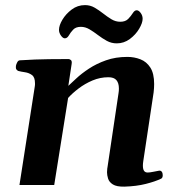

<svg xmlns="http://www.w3.org/2000/svg" viewBox="-20 -715 700 742"><path d="M573.7 -357.9 533.7 -92.3Q532.2 -82.5 532.2 -75.2Q532.2 -61.5 536.6 -54.9Q541 -48.3 550.8 -48.3Q558.6 -48.3 571.8 -51Q585 -53.7 593.8 -55.2Q601.1 -56.6 605 -51.5Q608.9 -46.4 608.9 -38.1Q608.9 -27.3 602.5 -24.4Q579.1 -13.2 543.2 -4.2Q507.3 4.9 460.4 6.3Q430.7 6.8 416.3 -2.2Q401.9 -11.2 397.7 -24.7Q393.6 -38.1 393.6 -49.3Q393.6 -57.6 394.5 -63.5Q395.5 -69.3 395.5 -69.3L438 -354.5Q439 -359.4 439.2 -364Q439.5 -368.7 439.5 -373Q439.5 -394 429.9 -405.3Q420.4 -416.5 398.9 -416.5Q367.2 -416.5 337.6 -404.1Q308.1 -391.6 283.7 -373Q259.3 -354.5 243.2 -336.4L189.5 0H55.2L114.3 -379.9Q115.2 -383.8 115.2 -387.2Q115.2 -390.6 115.2 -393.6Q115.2 -416.5 103.5 -425Q91.8 -433.6 76.4 -435.8Q61 -438 50.3 -440.9Q45.4 -443.4 43 -447.3Q40.5 -451.2 41.5 -460.4Q42.5 -466.3 46.4 -473.9Q50.3 -481.4 56.2 -481.9Q118.2 -485.8 168.5 -486.3Q218.8 -486.8 245.1 -486.8Q249 -486.8 253.9 -482.9Q258.8 -479 256.8 -467.3L244.1 -383.3Q255.4 -393.6 275.1 -412.1Q294.9 -430.7 323.7 -449.7Q352.5 -468.8 389.6 -481.9Q426.8 -495.1 472.2 -495.1Q499 -495.1 522.7 -485.8Q546.4 -476.6 561 -453.9Q575.7 -431.2 575.7 -390.1Q575.7 -382.8 575.2 -374.8Q574.7 -366.7 573.7 -357.9ZM431.2 -547.4Q410.6 -547.4 392.8 -557.1Q375 -566.9 358.4 -579.6Q341.8 -592.3 325.7 -601.8Q309.6 -611.3 292.5 -611.3Q272.9 -611.3 262.7 -600.3Q252.4 -589.4 246.1 -578.1Q239.7 -566.9 230.5 -566.9Q223.1 -566.9 215.6 -577.4Q208 -587.9 208 -599.6Q208 -616.7 221.2 -638.9Q234.4 -661.1 257.1 -678.2Q279.8 -695.3 308.6 -695.3Q328.6 -695.3 345.5 -685.5Q362.3 -675.8 378.4 -663.1Q394.5 -650.4 410.6 -640.6Q426.8 -630.9 444.8 -630.9Q464.8 -630.9 475.6 -642.1Q486.3 -653.3 493.2 -664.3Q500 -675.3 508.3 -675.3Q516.1 -675.3 523.7 -665Q531.2 -654.8 531.2 -642.6Q531.2 -626.5 517.8 -603.8Q504.4 -581.1 481.7 -564.2Q459 -547.4 431.2 -547.4Z"/></svg>

Font: Gelasio SemiBold
Style: Italic
Weight: 600
Italic angle: -8.5°
Designer: Eben Sorkin
Foundry: Eben Sorkin
Version: Version 1.008